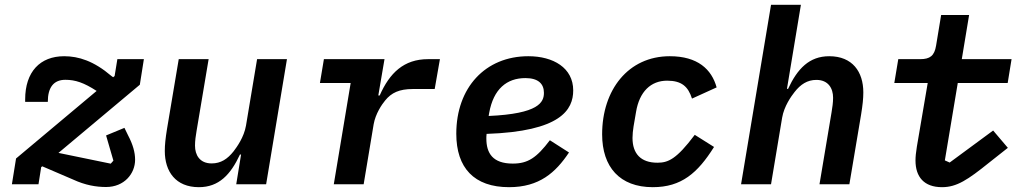

<svg xmlns="http://www.w3.org/2000/svg" viewBox="-20 -760 4241 792"><path d="M417.6 11.4C492.2 11.4 537.3 -43.3 537.3 -101.2C537.3 -131.7 528.1 -164.1 508.5 -201.3L493.3 -232.6L417.6 -201.3L447.8 -97.3L436.8 -84.9L221.2 -129.3L556.8 -410.5L573.5 -516H464.1L452.8 -446.4L446.7 -441.4L438.9 -447.1C367.2 -508.2 304.3 -528.1 244.7 -528.1C145.6 -528.1 83.8 -464.1 83.8 -349.8V-339.8H177.2C177.2 -399.1 201 -430.8 249.6 -430.8C290.8 -430.8 326 -419 378.6 -384.9L46.2 -106.2L29.1 0H138.8L149.9 -70.7L154.5 -73.9L281.2 -19.5C331.7 3.9 376.4 11.4 417.6 11.4Z M954.5 0H1077.8L1163.7 -516H1040.5L994.7 -241.8C986.5 -193.9 957 -153.4 943.5 -135.7C918.3 -104 891 -85.9 853 -85.9C803.6 -85.9 784.4 -121.1 784.4 -159.1C784.4 -179.7 787.3 -199.6 790.8 -219.8L840.6 -516H717.3L669 -228.7C662.6 -188.9 659.8 -163 659.8 -137.1C659.8 -52.6 704.5 12.1 800.4 12.1C882.8 12.1 931.1 -39.4 969.8 -122.5H974.4Z M1480.1 0 1521.3 -247.2C1528.8 -290.8 1555.4 -329.5 1568.5 -345.2C1594.5 -377.5 1627.1 -392.8 1682.9 -392.8H1773.1L1794.7 -516H1745.7C1645.6 -516 1587 -458.8 1546.2 -366.1H1540.5L1566.1 -516H1316.1L1299.7 -417.6H1426.5L1356.9 0Z M2079.9 12.1C2204.5 12.1 2271.7 -47.9 2327.1 -131L2248.2 -181.5C2193.2 -109 2157.7 -85.2 2095.2 -85.2C2012.4 -85.2 1986.2 -128.2 1986.2 -188.6C1986.2 -192.8 1986.2 -198.9 1987.2 -207.7C2293 -218 2344.5 -307.2 2344.5 -387.1C2344.5 -480.1 2262.4 -528.1 2159.4 -528.1C1981.9 -528.1 1862.2 -398.4 1862.2 -208.5C1862.2 -67.8 1935.4 12.1 2079.9 12.1ZM1995.7 -281.6 1997.9 -294.4C2015.6 -392.8 2070.3 -437.9 2147.4 -437.9C2201.3 -437.9 2223.7 -413.4 2223.7 -377.1C2223.7 -338.4 2203.1 -290.8 1995.7 -281.6Z M2672.6 12.1C2791.2 12.1 2858 -46.5 2925.4 -153.8L2845.9 -203.8C2769.9 -102.3 2735.4 -88.8 2691.8 -88.8C2622.9 -88.8 2589.1 -126.4 2589.1 -191.1C2589.1 -206 2590.9 -222.3 2593.4 -238.3L2603.7 -298.3C2617.5 -382.1 2664.8 -427.2 2731.9 -427.2C2791.9 -427.2 2818.5 -403.1 2834.5 -353.3L2936.1 -399.5C2915.5 -474.1 2858 -528.1 2742.9 -528.1C2571.4 -528.1 2463.8 -389.2 2463.8 -206C2463.8 -71 2536.6 12.1 2672.6 12.1Z M3036.9 0H3160.5L3206.3 -274.5C3214.5 -322.1 3243.6 -362.6 3257.5 -380.3C3282.3 -411.9 3310 -430.4 3347.7 -430.4C3397 -430.4 3416.5 -395.2 3416.5 -356.9C3416.5 -336.3 3413.4 -317.1 3410.2 -296.9L3360.4 0H3483.7L3532 -287.3C3538.4 -327.1 3541.2 -353 3541.2 -378.9C3541.2 -463.8 3496.4 -528.1 3400.6 -528.1C3318.2 -528.1 3269.5 -476.6 3230.8 -393.5H3226.2L3283.7 -740.1H3160.5Z M3865.8 12.1C3926.8 12.1 3972.3 -18.5 4059.7 -88.8L4137.4 -150.2L4076.7 -221.6L3897.4 -89.5L3877.5 -98.4L3930.8 -417.6H4136.7L4152.7 -516H3947.4L3977.6 -698.2H3862.2L3841.3 -571.7C3834.5 -529.8 3816.1 -516 3775.9 -516H3685.4L3669 -417.6H3806.8L3762.1 -155.2C3758.2 -131.4 3756.4 -112.9 3756.4 -98C3756.4 -30.5 3791.5 12.1 3865.8 12.1Z"/></svg>

Font: Margiela Mono Italic SmBold It
Style: Regular
Weight: 600
Designer: Mike Abbink, Paul van der Laan, Pieter van Rosmalen
Foundry: Bold Monday
Version: Version 2.003 2021